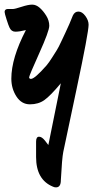

<svg xmlns="http://www.w3.org/2000/svg" viewBox="-22 -509 421 830"><path d="M18 -470Q24 -470 33 -470Q42 -470 71 -479.5Q100 -489 117 -489Q134 -489 149.5 -475.5Q165 -462 178 -441Q191 -420 191 -397.5Q191 -375 147.5 -278.5Q104 -182 104 -175Q104 -168 112 -168Q128 -168 179 -226Q190 -239 203.5 -260.5Q217 -282 224 -293Q231 -304 243.5 -331Q256 -358 260 -366Q279 -406 293 -442Q301 -459 317 -459Q333 -459 347 -440Q361 -421 361 -402Q361 -369 309 -124Q257 121 251.5 148Q246 175 241 270Q241 301 220 301Q213 301 207 298Q134 268 134 170V103Q134 82 147 82Q159 82 172.5 99Q186 116 187 118L241 -149Q196 -95 170 -76.5Q144 -58 107.5 -58Q71 -58 49 -92Q27 -126 27 -169Q27 -258 90 -379Q62 -372 44.5 -372Q27 -372 19 -390Q15 -398 6.5 -424.5Q-2 -451 -2 -457Q-2 -472 18 -470Z"/></svg>

Font: Zhi Mang Xing
Style: Regular
Weight: 400
Designer: ZhongQi
Foundry: ZhongQi
Version: Version 2.001